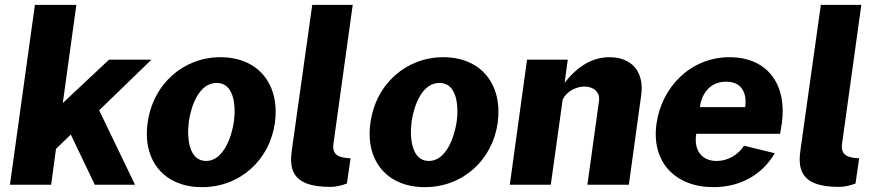

<svg xmlns="http://www.w3.org/2000/svg" viewBox="-20 -762 3612 792"><path d="M537 0 389 -307 605 -516H430L239 -337L295 -742H124L21 0H191L211 -148L272 -207L371 0Z M813 10C970 10 1092 -101 1114 -255C1135 -412 1048 -526 889 -526C738 -526 611 -417 589 -255C567 -100 657 10 813 10ZM830 -98C759 -98 750 -193 759 -261C769 -330 803 -420 874 -420C944 -420 954 -330 945 -261C935 -193 900 -98 830 -98Z M1343 9C1366 9 1390 3 1411 -5L1426 -109L1404 -111C1357 -117 1351 -142 1356 -173L1435 -742H1268L1185 -151C1174 -76 1172 9 1343 9Z M1732 10C1889 10 2011 -101 2033 -255C2054 -412 1967 -526 1808 -526C1657 -526 1530 -417 1508 -255C1486 -100 1576 10 1732 10ZM1749 -98C1678 -98 1669 -193 1678 -261C1688 -330 1722 -420 1793 -420C1863 -420 1873 -330 1864 -261C1854 -193 1819 -98 1749 -98Z M2083 0H2252L2301 -351C2317 -385 2356 -405 2391 -405C2428 -405 2456 -382 2451 -346L2403 0H2574L2625 -370C2638 -465 2587 -526 2494 -526C2424 -526 2362 -489 2309 -420L2322 -516H2154Z M2852 -210H3198L3205 -253C3227 -406 3152 -526 2989 -526C2829 -526 2709 -403 2688 -251C2666 -93 2766 10 2923 10C3031 10 3123 -39 3176 -130L3049 -161C3025 -123 2982 -98 2936 -98C2877 -98 2841 -139 2852 -210ZM2867 -320C2875 -378 2910 -425 2975 -425C3038 -425 3062 -381 3054 -320Z M3441 9C3464 9 3488 3 3509 -5L3524 -109L3502 -111C3455 -117 3449 -142 3454 -173L3533 -742H3366L3283 -151C3272 -76 3270 9 3441 9Z"/></svg>

Font: United Sans ExtraBold
Style: Italic
Weight: 800
Italic angle: -8°
Designer: Pablo Impallari, Rodrigo Fuenzalida (Modified by Dan O. Williams)
Version: Version 1.000;PS 001.000;hotconv 1.0.88;makeotf.lib2.5.64775